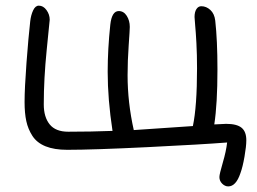

<svg xmlns="http://www.w3.org/2000/svg" viewBox="-20 -501 909 679"><path d="M787.1 158.2Q775.4 158.2 765.6 148.4Q755.9 138.7 755.9 125Q755.9 115.2 767.8 74.5Q779.8 33.7 783.2 2.9Q696.3 9.8 502.9 19.3Q309.6 28.8 217.8 28.8Q171.9 28.8 141.1 16.4Q110.4 3.9 94.7 -20.3Q79.1 -44.4 73 -72.8Q66.9 -101.1 66.9 -140.1Q66.9 -188 73.7 -279.3Q80.6 -370.6 86.9 -425.8Q89.4 -447.8 97.2 -464.4Q105 -481 117.2 -481Q133.3 -481 144.5 -465.3Q155.8 -449.7 155.8 -431.2Q155.8 -429.2 145.3 -325.9Q134.8 -222.7 134.8 -131.8Q134.8 -86.9 155.8 -61Q176.8 -35.2 221.2 -35.2Q301.8 -35.2 377.9 -38.1Q360.8 -149.9 360.8 -247.1Q360.8 -326.7 370.1 -414.1Q375.5 -461.9 399.9 -461.9Q417.5 -461.9 428.2 -445.1Q439 -428.2 439 -405.8Q439 -395.5 435.1 -340.6Q431.2 -285.6 431.2 -234.9Q431.2 -138.7 453.1 -41Q460 -41.5 662.1 -55.2Q676.8 -124.5 676.8 -259.8Q676.8 -308.6 674.6 -348.6Q672.4 -388.7 670.2 -411.4Q668 -434.1 668 -440.9Q668 -458.5 674.6 -468.8Q681.2 -479 691.9 -479Q709.5 -479 723.9 -465.8Q738.3 -452.6 741.2 -428.2Q749 -358.4 749 -255.9Q749 -133.3 737.8 -61Q775.9 -63 779.8 -63Q817.4 -63 834.2 -49.3Q851.1 -35.6 851.1 -4.9Q851.1 16.1 844.7 52.7Q838.4 89.4 830.1 111.8Q814.5 158.2 787.1 158.2Z"/></svg>

Font: Shantell Sans Bouncy
Style: Regular
Weight: 300
Designer: Stephen Nixon, Anya Danilova, Shantell Martin
Foundry: Arrow Type
Version: Version 1.006;[9816181b4]